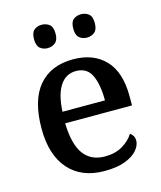

<svg xmlns="http://www.w3.org/2000/svg" viewBox="-113 -828 773 921"><g transform="rotate(-15 273.5 -368.0)"><path d="M293 10Q178 10 115 -62Q52 -134 52 -264Q52 -405 112.5 -476Q173 -547 283 -547Q384 -547 442 -486.5Q500 -426 500 -307V-260H168Q171 -154 207.5 -105.5Q244 -57 312 -57Q364 -57 400.5 -79Q437 -101 455 -131Q464 -126 470 -116Q476 -106 476 -92Q476 -69 456.5 -45.5Q437 -22 396.5 -6Q356 10 293 10ZM381 -317Q381 -396 359 -442.5Q337 -489 282 -489Q232 -489 203 -445Q174 -401 170 -317ZM377 -630Q354 -630 338.5 -643Q323 -656 323 -688Q323 -721 338.5 -733.5Q354 -746 377 -746Q398 -746 414 -733.5Q430 -721 430 -688Q430 -656 414 -643Q398 -630 377 -630ZM181 -630Q159 -630 143.5 -643Q128 -656 128 -688Q128 -721 143.5 -733.5Q159 -746 181 -746Q203 -746 219 -733.5Q235 -721 235 -688Q235 -656 219 -643Q203 -630 181 -630Z"/></g></svg>

Font: Noto Serif Khojki Medium
Style: Regular
Weight: 500
Version: Version 2.003